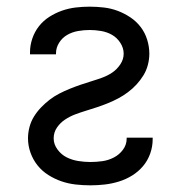

<svg xmlns="http://www.w3.org/2000/svg" viewBox="-20 -548 540 576"><path d="M251 8Q229 8 207 5.5Q185 3 164.5 -4Q144 -11 125 -23Q106 -35 92.5 -52Q79 -69 71.5 -90Q64 -111 64 -133Q64 -150 68.5 -167Q73 -184 82 -198.5Q91 -213 103 -225.5Q115 -238 128.5 -248.5Q142 -259 157.5 -267Q173 -275 189 -281.5Q205 -288 221 -293.5Q237 -299 253.5 -304Q270 -309 286.5 -315Q303 -321 317 -330.5Q331 -340 341 -355Q351 -370 351 -387Q351 -404 341 -419.5Q331 -435 316 -443.5Q301 -452 283.5 -455Q266 -458 249 -458Q232 -458 214.5 -455Q197 -452 182 -443.5Q167 -435 157.5 -420Q148 -405 148 -388V-385H70V-391Q70 -412 77 -432.5Q84 -453 97 -469.5Q110 -486 128 -497.5Q146 -509 166 -516Q186 -523 207 -525.5Q228 -528 249 -528Q270 -528 291.5 -525.5Q313 -523 333 -515.5Q353 -508 371 -496Q389 -484 402 -467Q415 -450 421.5 -429Q428 -408 428 -387Q428 -370 423.5 -353Q419 -336 410 -321.5Q401 -307 389.5 -294.5Q378 -282 364 -271.5Q350 -261 335 -253Q320 -245 304 -238.5Q288 -232 271.5 -226.5Q255 -221 238.5 -216Q222 -211 206 -205Q190 -199 175.5 -189.5Q161 -180 151 -165.5Q141 -151 141 -133Q141 -115 152.5 -99.5Q164 -84 180 -76Q196 -68 214.5 -65Q233 -62 251 -62Q269 -62 287 -64.5Q305 -67 321.5 -75.5Q338 -84 349 -99Q360 -114 360 -132V-135H438V-130Q438 -108 430.5 -87Q423 -66 409 -49.5Q395 -33 376.5 -21.5Q358 -10 337 -3.5Q316 3 294.5 5.5Q273 8 251 8Z"/></svg>

Font: Iosevka MaddieWtf
Style: Regular
Weight: 400
Monospace: yes
Designer: Belleve Invis
Foundry: Belleve Invis
Version: Version 31.3.0; ttfautohint (v1.8.3)